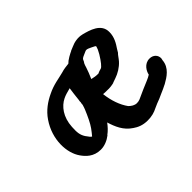

<svg xmlns="http://www.w3.org/2000/svg" viewBox="-101 -659 829 829"><g transform="rotate(-45 314.0 -244.5)"><path d="M626 -151 628 -160C629 -180 614 -196 591 -196C559 -196 543 -166 540 -149C527 -140 506 -133 479 -121L459 -112C439 -103 432 -98 417 -98C403 -98 391 -106 381 -116C360 -145 346 -185 341 -229C347 -228 357 -228 366 -228C379 -227 394 -229 406 -232L407 -233L427 -240C448 -247 472 -261 489 -280C498 -290 506 -304 513 -310L522 -325C535 -344 550 -368 550 -399C551 -451 494 -465 461 -474H460C437 -480 412 -475 393 -466L376 -459L375 -458C371 -456 362 -452 352 -446C340 -439 334 -434 328 -428C313 -426 298 -425 283 -420C254 -412 220 -409 182 -390C150 -375 118 -353 95 -319C45 -246 50 -159 83 -113C97 -93 121 -66 165 -66C188 -66 211 -76 229 -90V-91C244 -102 256 -115 267 -130C278 -94 293 -57 330 -33C346 -22 366 -12 397 -12C421 -12 440 -17 459 -27C471 -33 485 -38 498 -43L518 -52C533 -58 547 -65 559 -71H560L561 -72C586 -86 623 -108 626 -151ZM211 -334C223 -340 238 -344 257 -349C254 -331 252 -310 250 -294V-293L249 -285C249 -283 247 -279 248 -273C247 -270 246 -265 246 -260V-259C243 -250 241 -242 239 -238C227 -209 213 -179 200 -161C193 -152 184 -139 178 -133C173 -135 168 -142 158 -156C146 -175 144 -191 146 -224C149 -281 178 -318 211 -334ZM386 -306C372 -306 366 -308 351 -311C354 -319 358 -327 362 -337L367 -351C374 -368 373 -376 383 -389L384 -392C387 -399 389 -401 403 -407L419 -414C428 -418 438 -412 464 -399C465 -398 465 -396 466 -395L461 -381C455 -370 454 -368 451 -362C434 -334 419 -316 412 -314C393 -309 391 -306 390 -306Z"/></g></svg>

Font: Stray Cat
Style: BlkObl
Weight: 900
Version: Version 1.0